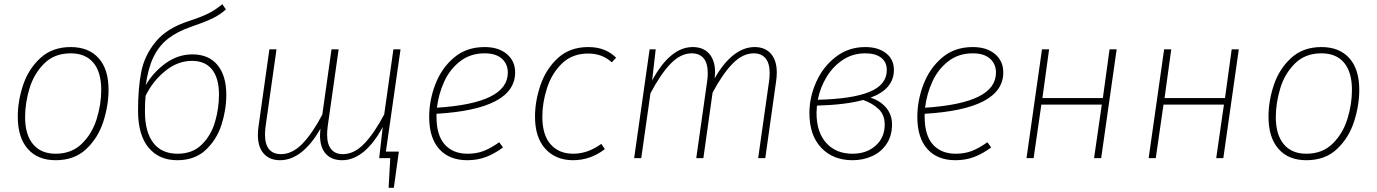

<svg xmlns="http://www.w3.org/2000/svg" viewBox="-20 -756 6583 918"><path d="M65 -198Q65 -273 90.5 -349.5Q116 -426 173 -478.5Q230 -531 318 -531Q404 -531 451.5 -478Q499 -425 499 -327Q499 -252 474 -174.5Q449 -97 392.5 -43.5Q336 10 246 10Q160 10 112.5 -44.5Q65 -99 65 -198ZM464 -326Q464 -411 426.5 -456Q389 -501 318 -501Q240 -501 191 -452Q142 -403 121 -333Q100 -263 100 -196Q100 -112 138 -66.5Q176 -21 246 -21Q323 -21 372 -69.5Q421 -118 442.5 -188Q464 -258 464 -326Z M1062 -303Q1062 -231 1039 -159.5Q1016 -88 963.5 -39Q911 10 828 10Q740 10 690 -50.5Q640 -111 640 -227Q640 -335 655.5 -413Q671 -491 724 -556Q777 -621 882 -655Q943 -675 976 -691.5Q1009 -708 1043 -736L1060 -711Q1033 -686 997 -668.5Q961 -651 894 -628Q827 -605 783.5 -571Q740 -537 714 -483.5Q688 -430 677 -349Q713 -411 772 -453.5Q831 -496 900 -496Q978 -496 1020 -445Q1062 -394 1062 -303ZM1027 -303Q1027 -382 994 -423.5Q961 -465 898 -465Q830 -465 770.5 -417Q711 -369 676 -298Q673 -268 673 -223Q673 -125 713 -73Q753 -21 829 -21Q901 -21 945.5 -65.5Q990 -110 1008.5 -174.5Q1027 -239 1027 -303Z M1825 -31H1887L1863 142H1838L1846 0H1793L1810 -149Q1769 -72 1719.5 -31Q1670 10 1616 10Q1565 10 1537.5 -21Q1510 -52 1510 -110Q1510 -119 1512 -141Q1472 -69 1422.5 -29.5Q1373 10 1319 10Q1269 10 1241 -21.5Q1213 -53 1213 -111Q1213 -130 1216 -151L1268 -520H1302L1250 -153Q1247 -131 1247 -113Q1247 -66 1266.5 -42.5Q1286 -19 1323 -19Q1377 -19 1425 -68Q1473 -117 1521 -208L1565 -520H1599L1547 -153Q1544 -131 1544 -113Q1544 -66 1563.5 -42.5Q1583 -19 1619 -19Q1673 -19 1721 -68.5Q1769 -118 1817 -209L1861 -520H1895Z M2067 -212V-198Q2067 -109 2106.5 -65Q2146 -21 2215 -21Q2258 -21 2292 -34Q2326 -47 2367 -76L2385 -51Q2343 -20 2302.5 -5Q2262 10 2214 10Q2128 10 2080 -43.5Q2032 -97 2032 -197Q2032 -276 2061.5 -353Q2091 -430 2150.5 -480.5Q2210 -531 2297 -531Q2364 -531 2403.5 -497.5Q2443 -464 2443 -410Q2443 -234 2067 -212ZM2069 -241Q2239 -252 2323.5 -293.5Q2408 -335 2408 -409Q2408 -450 2379.5 -475.5Q2351 -501 2297 -501Q2229 -501 2180 -463Q2131 -425 2104 -366Q2077 -307 2069 -241Z M2926 -480 2905 -458Q2860 -500 2792 -500Q2716 -500 2667 -452.5Q2618 -405 2595.5 -335Q2573 -265 2573 -198Q2573 -111 2612.5 -66Q2652 -21 2721 -21Q2790 -21 2855 -68L2872 -43Q2803 10 2720 10Q2637 10 2587.5 -44.5Q2538 -99 2538 -198Q2538 -273 2564.5 -350Q2591 -427 2648 -479Q2705 -531 2793 -531Q2875 -531 2926 -480Z M3694 -409Q3694 -390 3691 -369L3639 0H3605L3657 -367Q3660 -388 3660 -406Q3660 -454 3640 -477.5Q3620 -501 3584 -501Q3531 -501 3483 -452Q3435 -403 3387 -313L3343 0H3309L3361 -367Q3364 -388 3364 -406Q3364 -454 3344 -477.5Q3324 -501 3287 -501Q3234 -501 3186 -451Q3138 -401 3090 -310L3046 0H3012L3086 -520H3115L3098 -371Q3139 -448 3188 -489.5Q3237 -531 3292 -531Q3343 -531 3371 -499Q3399 -467 3399 -409Q3399 -401 3397 -381Q3437 -453 3486 -492Q3535 -531 3588 -531Q3638 -531 3666 -499Q3694 -467 3694 -409Z M4254 -422Q4254 -330 4142 -289Q4188 -275 4216.5 -241.5Q4245 -208 4245 -161Q4245 -107 4219 -68Q4193 -29 4150 -9.5Q4107 10 4056 10Q3963 10 3906.5 -49.5Q3850 -109 3850 -216Q3850 -291 3882.5 -364Q3915 -437 3976 -484Q4037 -531 4117 -531Q4179 -531 4216.5 -501.5Q4254 -472 4254 -422ZM3890 -279Q4056 -283 4138 -317Q4220 -351 4220 -421Q4220 -459 4193 -480Q4166 -501 4117 -501Q4058 -501 4011 -470.5Q3964 -440 3933 -389.5Q3902 -339 3890 -279ZM3886 -251Q3884 -227 3884 -216Q3884 -124 3930.5 -72.5Q3977 -21 4056 -21Q4123 -21 4166.5 -59.5Q4210 -98 4210 -160Q4210 -207 4181 -234.5Q4152 -262 4107 -278Q4024 -255 3886 -251Z M4401 -212V-198Q4401 -109 4440.5 -65Q4480 -21 4549 -21Q4592 -21 4626 -34Q4660 -47 4701 -76L4719 -51Q4677 -20 4636.5 -5Q4596 10 4548 10Q4462 10 4414 -43.5Q4366 -97 4366 -197Q4366 -276 4395.5 -353Q4425 -430 4484.5 -480.5Q4544 -531 4631 -531Q4698 -531 4737.5 -497.5Q4777 -464 4777 -410Q4777 -234 4401 -212ZM4403 -241Q4573 -252 4657.5 -293.5Q4742 -335 4742 -409Q4742 -450 4713.5 -475.5Q4685 -501 4631 -501Q4563 -501 4514 -463Q4465 -425 4438 -366Q4411 -307 4403 -241Z M5248 -256H4959L4922 0H4888L4962 -520H4996L4964 -287H5253L5285 -520H5319L5245 0H5211Z M5832 -256H5543L5506 0H5472L5546 -520H5580L5548 -287H5837L5869 -520H5903L5829 0H5795Z M6045 -198Q6045 -273 6070.5 -349.5Q6096 -426 6153 -478.5Q6210 -531 6298 -531Q6384 -531 6431.5 -478Q6479 -425 6479 -327Q6479 -252 6454 -174.5Q6429 -97 6372.5 -43.5Q6316 10 6226 10Q6140 10 6092.5 -44.5Q6045 -99 6045 -198ZM6444 -326Q6444 -411 6406.5 -456Q6369 -501 6298 -501Q6220 -501 6171 -452Q6122 -403 6101 -333Q6080 -263 6080 -196Q6080 -112 6118 -66.5Q6156 -21 6226 -21Q6303 -21 6352 -69.5Q6401 -118 6422.5 -188Q6444 -258 6444 -326Z"/></svg>

Font: FiraGO UltraLight
Style: Italic
Weight: 200
Italic angle: -8°
Designer: bBox Type GmbH
Foundry: bBox Type GmbH
Version: Version 1.001